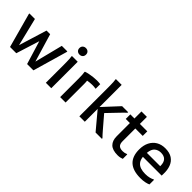

<svg xmlns="http://www.w3.org/2000/svg" viewBox="149 -1780 2798 2798"><g transform="rotate(45 1548.5 -381.0)"><path d="M157 0 11 -533V-545H125L231 -112L364 -545H439L569 -110L679 -545H793V-533L639 0H509L399 -361L286 0Z M951 -637Q922 -637 902.5 -655Q883 -673 883 -704Q883 -735 902.5 -753Q922 -771 951 -771Q981 -771 1000 -753Q1019 -735 1019 -704Q1019 -673 1000 -655Q981 -637 951 -637ZM895 0V-374Q895 -394 894.5 -425.5Q894 -457 892.5 -488Q891 -519 887 -537L889 -545H1007V0Z M1190 0V-346Q1190 -366 1189.5 -397.5Q1189 -429 1187.5 -460Q1186 -491 1182 -509L1184 -517Q1211 -527 1249 -534.5Q1287 -542 1327 -546.5Q1367 -551 1399 -551Q1421 -551 1438 -549.5Q1455 -548 1470 -546V-452H1462Q1448 -455 1429.5 -456Q1411 -457 1395 -457Q1370 -457 1345 -454Q1320 -451 1298 -447Q1302 -421 1302 -383V0Z M1698 0H1586V-589Q1586 -609 1585.5 -640.5Q1585 -672 1583.5 -703Q1582 -734 1578 -752L1580 -760H1698V-303L1922 -545H2046V-533Q2031 -521 2010 -499Q1989 -477 1968 -456L1808 -289L1970 -100Q1990 -77 2013.5 -50.5Q2037 -24 2050 -12V0H1920L1698 -265Z M2380 8Q2274 8 2225 -40.5Q2176 -89 2176 -179V-451H2091V-545H2176V-690H2288V-545H2441V-451H2288V-189Q2288 -134 2312.5 -110Q2337 -86 2390 -86Q2431 -86 2463 -101H2472V-9Q2455 -2 2432 3Q2409 8 2380 8Z M2850 9Q2543 9 2543 -274Q2543 -361 2575 -424.5Q2607 -488 2665 -522.5Q2723 -557 2802 -557Q2891 -557 2946 -520.5Q3001 -484 3025.5 -418.5Q3050 -353 3046 -267L3045 -237H2658Q2665 -179 2691.5 -145.5Q2718 -112 2760.5 -98Q2803 -84 2857 -84Q2907 -84 2943.5 -93.5Q2980 -103 3001 -115H3010V-20Q2984 -8 2944.5 0.5Q2905 9 2850 9ZM2801 -467Q2747 -467 2706.5 -434.5Q2666 -402 2658 -319H2933V-327Q2933 -467 2801 -467Z"/></g></svg>

Font: Kufam Medium
Style: Regular
Weight: 500
Designer: Wael Morcos, Artur Schmal
Foundry: Original Type
Version: Version 1.300; ttfautohint (v1.8.3)